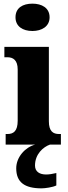

<svg xmlns="http://www.w3.org/2000/svg" viewBox="-20 -793 372 1053"><path d="M158 -623C209 -623 252 -648 252 -698C252 -750 209 -773 158 -773C105 -773 65 -750 65 -698C65 -648 105 -623 158 -623ZM11 0H173C119 14 69 68 69 130C69 206 114 240 208 240C227 240 270 234 289 224V156C268 161 249 164 233 164C198 164 172 149 172 115C172 52 217 13 254 0H314V-58H304C271 -58 248 -73 248 -128V-536H4V-479H21C52 -479 77 -463 77 -412V-131C77 -74 54 -58 21 -58H11Z"/></svg>

Font: Noto Serif Armenian Condensed Black
Style: Regular
Weight: 900
Width: 3
Designer: Monotype Design Team
Foundry: Monotype Imaging Inc.
Version: Version 2.008